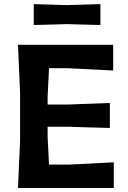

<svg xmlns="http://www.w3.org/2000/svg" viewBox="-20 -936 638 956"><path d="M69.5 0Q72 -57.5 74.5 -112Q77 -166.5 80 -233.5V-475Q77 -544.5 74.5 -599Q72 -653.5 69.5 -713H543.5V-585Q496 -588 441.8 -590.2Q387.5 -592.5 314 -596.5H224Q222.5 -563 220.8 -528Q219 -493 217 -453V-415.5H318.5Q385.5 -418 433.5 -419.8Q481.5 -421.5 527 -423V-299Q479.5 -300 431.5 -301.5Q383.5 -303 318.5 -305H217V-255.5Q219 -216.5 220.8 -182.8Q222.5 -149 224 -116.5H324.5Q386 -119.5 440.8 -122.2Q495.5 -125 546.5 -128V0ZM148 -811.5V-915.5Q185 -914.5 227.5 -913.2Q270 -912 314 -910.5Q358.5 -912 400.8 -913.2Q443 -914.5 480 -915.5V-811.5Q442.5 -812.5 400.5 -813.5Q358.5 -814.5 314 -816Q270 -814.5 227.8 -813.5Q185.5 -812.5 148 -811.5Z"/></svg>

Font: Commissioner Loud SemiBold
Style: Regular
Weight: 600
Designer: Kostas Bartsokas
Foundry: Kostas Bartsokas
Version: Version 1.000; ttfautohint (v1.8.3)